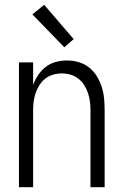

<svg xmlns="http://www.w3.org/2000/svg" viewBox="-20 -780 515 800"><path d="M59 0V-520H118V-426Q126 -448 139.5 -468Q153 -488 171.5 -502Q190 -516 213 -522Q236 -528 260 -528Q284 -528 308 -521Q332 -514 351 -499Q370 -484 383 -463Q396 -442 403.5 -419Q411 -396 413.5 -371.5Q416 -347 416 -323V0H357V-323Q357 -341 354.5 -359Q352 -377 346 -394Q340 -411 330 -426.5Q320 -442 305.5 -453Q291 -464 273.5 -469Q256 -474 237 -474Q219 -474 201.5 -469Q184 -464 169.5 -453Q155 -442 145 -426.5Q135 -411 129 -394Q123 -377 120.5 -359Q118 -341 118 -323V0ZM248 -583 115 -720 164 -760 287 -617Z"/></svg>

Font: Iosevka QP Light
Style: Regular
Weight: 300
Designer: Belleve Invis
Foundry: Belleve Invis
Version: Version 20.0.0; ttfautohint (v1.8.4)